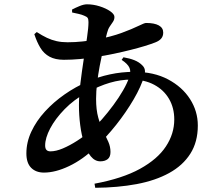

<svg xmlns="http://www.w3.org/2000/svg" viewBox="-20 -829 1040 904"><path d="M552.7 -547.1 561.3 -559.3Q590.2 -554.5 612.7 -545.6Q635.2 -536.6 650.2 -521.1Q660.4 -511.1 662.1 -499.2Q663.8 -487.3 659.6 -472.8Q644.8 -421.9 609.2 -361Q573.6 -300.1 526.9 -241.2Q480.1 -182.3 430.1 -135.5Q369.8 -77.7 305.6 -47.1Q241.3 -16.4 186.9 -16.4Q149.1 -16.4 126.6 -39Q104.2 -61.6 104.2 -106.7Q104.2 -159.4 127.7 -209.6Q151.2 -259.8 191.8 -304.1Q232.4 -348.4 284 -384.4Q335.6 -420.4 391.6 -444.5Q441.3 -466.7 497.2 -478.7Q553.1 -490.8 612 -490.8Q704.2 -490.8 771.2 -455.3Q838.1 -419.8 874.7 -362.6Q911.4 -305.4 911.4 -238.1Q911.4 -160.6 876.1 -105.2Q840.9 -49.8 776.5 -14.4Q712.1 21.1 623.5 37.8Q534.9 54.4 428.5 55.2L425 35.9Q556.4 11.5 639 -34Q721.6 -79.5 761 -139.3Q800.5 -199 800.5 -266.4Q800.5 -321.1 775.9 -363.4Q751.3 -405.6 706 -429.9Q660.6 -454.3 598.3 -454.3Q548.3 -454.3 497.3 -439.4Q446.4 -424.6 386.6 -392.1Q327.9 -359.7 284.1 -314.8Q240.3 -269.8 216.4 -224.5Q192.6 -179.2 192.6 -144.1Q192.6 -129.9 198.7 -123.2Q204.8 -116.4 217.5 -116.4Q243.5 -116.4 276.1 -130.2Q308.6 -144 342.6 -165.8Q376.6 -187.6 405.4 -212.7Q432.2 -235.6 459.9 -267.2Q487.7 -298.9 513.7 -334.1Q539.7 -369.2 559.3 -403.2Q579 -437.2 588.1 -464.5Q597.7 -490.6 589.7 -509.4Q581.7 -528.1 552.7 -547.1ZM319.6 -770.2 319.2 -784Q334.8 -792.3 354.7 -800.5Q374.6 -808.7 389.6 -808.7Q419.4 -808.7 449.2 -799.3Q479 -789.9 498.9 -776.1Q518.8 -762.3 518.8 -749.2Q518.8 -736.5 511.8 -726.3Q504.7 -716 496.7 -704.1Q488.6 -692.3 483.9 -673.5Q474.7 -638.4 465.8 -598.4Q457 -558.5 449.3 -517.7Q441.7 -477 437.1 -437.8Q432.4 -398.6 432.4 -363.6Q432.4 -312.2 442.5 -275.7Q452.6 -239.2 466.3 -211.7Q480 -184.2 490.1 -161.2Q500.2 -138.2 500.2 -113.5Q500.2 -90.1 487 -79.7Q473.8 -69.4 452.4 -69.4Q426.9 -69.4 407.7 -92.7Q388.5 -116 376.1 -154.5Q363.6 -193.1 357.7 -239.8Q351.7 -286.5 351.7 -333.4Q351.7 -380 358.6 -437Q365.5 -493.9 374.2 -550.1Q382.9 -606.3 389.8 -652.6Q396.6 -698.8 396.6 -724.8Q396.6 -738.5 392.8 -744.4Q388.9 -750.4 376.5 -755.1Q365.4 -760.1 350.1 -763.6Q334.9 -767.1 319.6 -770.2ZM141.6 -668.1 153.1 -678.1Q178.6 -661.6 200.9 -651Q223.3 -640.4 246.8 -635.2Q270.3 -630 297.9 -630Q333.7 -630 368.6 -633.8Q403.6 -637.6 434.5 -643.1Q504.4 -656.1 553.5 -674.4Q602.7 -692.6 631.5 -706.8Q660.3 -720.9 667.4 -720.9Q707.1 -720.9 727.8 -709.3Q748.5 -697.7 748.5 -675.5Q748.5 -658.6 738.9 -647.4Q729.4 -636.2 710.4 -629Q690.7 -621.3 661 -612.2Q631.4 -603.2 594.4 -593.9Q557.4 -584.6 515.9 -575.8Q474.4 -567 431.4 -560.6Q395.5 -554.6 356.4 -551Q317.3 -547.5 280.8 -547.5Q240.4 -547.5 213.6 -561.9Q186.8 -576.4 170.3 -603.5Q153.8 -630.5 141.6 -668.1Z"/></svg>

Font: Noto Serif SC
Style: Regular
Weight: 200
Designer: Ryoko NISHIZUKA 西塚涼子 (kana & ideographs); Frank Grießhammer (Latin, Greek & Cyrillic); Wenlong ZHANG 张文龙 (bopomofo); San
Foundry: Adobe
Version: Version 2.001;hotconv 1.1.0;makeotfexe 2.6.0